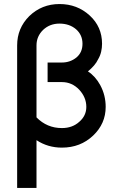

<svg xmlns="http://www.w3.org/2000/svg" viewBox="-20 -732 585 952"><path d="M275 -712Q187 -712 125 -652Q65 -592 65 -507V200H161V-37Q217 0 287 0Q379 0 442 -60Q504 -119 504 -202Q504 -230 497.5 -257Q491 -284 477 -310Q453 -354 416 -378Q433 -392 446 -407Q459 -422 467 -439Q477 -456 481.5 -475.5Q486 -495 486 -515Q486 -599 425 -655Q363 -712 275 -712ZM161 -150V-507Q161 -552 194 -584Q227 -615 275 -615Q324 -615 357 -587Q389 -559 389 -515Q389 -472 359 -447Q328 -422 287 -422H216V-325H287Q337 -325 373 -287Q408 -249 408 -202Q408 -158 373 -128Q339 -97 287 -97Q213 -97 161 -150Z"/></svg>

Font: Unageo
Style: Medium
Weight: 500
Designer: Richard Sepsi
Foundry: Richard Sepsi
Version: Version 2.000